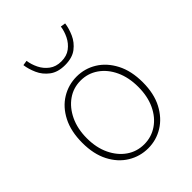

<svg xmlns="http://www.w3.org/2000/svg" viewBox="-209 -829 950 950"><g transform="rotate(-45 266.0 -354.0)"><path d="M266 12Q209 12 160.5 -17.5Q112 -47 83 -103Q54 -159 54 -238Q54 -318 83 -374.5Q112 -431 160.5 -460.5Q209 -490 266 -490Q323 -490 371 -460.5Q419 -431 448.5 -374.5Q478 -318 478 -238Q478 -159 448.5 -103Q419 -47 371 -17.5Q323 12 266 12ZM266 -16Q317 -16 358 -44Q399 -72 422.5 -122Q446 -172 446 -238Q446 -304 422.5 -354.5Q399 -405 358 -433.5Q317 -462 266 -462Q215 -462 174.5 -433.5Q134 -405 110 -354.5Q86 -304 86 -238Q86 -172 110 -122Q134 -72 174.5 -44Q215 -16 266 -16ZM266 -570Q216 -570 185 -593.5Q154 -617 139 -651Q124 -685 120 -716L146 -720Q150 -691 164 -662.5Q178 -634 203.5 -615Q229 -596 266 -596Q304 -596 329 -615Q354 -634 368 -662.5Q382 -691 386 -720L412 -716Q408 -685 393 -651Q378 -617 347.5 -593.5Q317 -570 266 -570Z"/></g></svg>

Font: Assistant ExtraLight
Style: Regular
Weight: 200
Designer: Hebrew By Ben Nathan, Latin by Paul Hunt
Version: Version 3.000